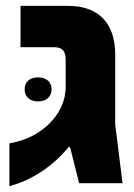

<svg xmlns="http://www.w3.org/2000/svg" viewBox="-20 -625 458 655"><path d="M12 10C89 -10 160 -58 214 -123H219L250 0H398L373 -201V-439C373 -541 321 -605 212 -605H50V-464H164C194 -464 204 -450 204 -420V-328C204 -280 182 -235 145 -200C111 -168 66 -145 12 -136ZM64 -320C64 -293 84 -279 110 -279C135 -279 156 -293 156 -320C156 -348 135 -361 110 -361C84 -361 64 -348 64 -320Z"/></svg>

Font: Noto Sans Hebrew Extra
Style: Regular
Weight: 800
Designer: Monotype Design Team
Foundry: Monotype Imaging Inc.
Version: Version 1.902